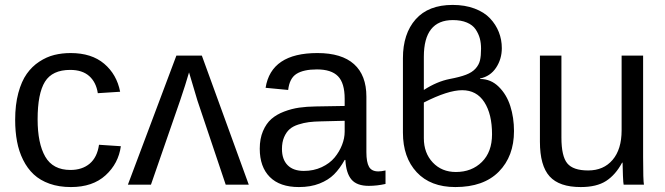

<svg xmlns="http://www.w3.org/2000/svg" viewBox="-20 -755 2718 785"><path d="M133.8 -267.1Q133.8 -168.9 165 -114.5Q196.3 -60.1 268.1 -60.1Q315.9 -60.1 346.7 -85.9Q377.4 -111.8 384.8 -163.1L474.1 -157.2Q464.4 -86.4 411.6 -38.3Q358.9 9.8 270 9.8Q221.2 9.8 182.6 -3.9Q144 -17.6 117.9 -42Q91.8 -66.4 74.5 -101.3Q57.1 -136.2 49.6 -176.8Q42 -217.3 42 -265.1Q42 -326.7 54.9 -374.8Q67.9 -422.9 89.4 -453.1Q110.8 -483.4 140.6 -502.9Q170.4 -522.5 201.9 -530.3Q233.4 -538.1 269 -538.1Q354.5 -538.1 406 -494.4Q457.5 -450.7 471.2 -379.9L379.9 -374Q373 -418.9 344.7 -444.1Q316.4 -469.2 267.1 -469.2Q193.8 -469.2 163.8 -420.9Q133.8 -372.6 133.8 -267.1Z M502.9 0 701.2 -527.8H805.2L997.1 0H902.8L787.1 -344.2Q776.9 -376.5 752.9 -459Q738.3 -408.2 716.8 -345.2L597.2 0Z M1202.1 9.8Q1124 9.8 1083 -31.5Q1042 -72.8 1042 -147Q1042 -188 1055.2 -219Q1068.4 -250 1089.6 -268.6Q1110.8 -287.1 1141.6 -298.8Q1172.4 -310.5 1203.1 -314.9Q1233.9 -319.3 1271 -319.8L1389.2 -321.8V-351.1Q1389.2 -415.5 1361.8 -443.4Q1334.5 -471.2 1275.9 -471.2Q1221.2 -471.2 1192.4 -453.1Q1163.6 -435.1 1158.2 -387.2L1065.9 -396Q1088.4 -538.1 1277.8 -538.1Q1377 -538.1 1427.5 -492.7Q1478 -447.3 1478 -359.9V-132.8Q1478 -91.8 1488.8 -73Q1499.5 -54.2 1526.9 -54.2Q1538.6 -54.2 1556.2 -58.1V-2.9Q1521 4.9 1487.8 4.9Q1439 4.9 1417 -21Q1395 -46.9 1392.1 -101.1H1389.2Q1369.1 -65.4 1345.9 -42.2Q1322.8 -19 1286.4 -4.6Q1250 9.8 1202.1 9.8ZM1222.2 -56.2Q1262.2 -56.2 1295.2 -71.5Q1328.1 -86.9 1347.9 -110.8Q1367.7 -134.8 1378.4 -162.4Q1389.2 -189.9 1389.2 -216.8V-261.2L1293 -258.8Q1264.2 -258.3 1242.9 -255.6Q1221.7 -252.9 1199.7 -245.8Q1177.7 -238.8 1164.1 -226.8Q1150.4 -214.8 1141.6 -194.3Q1132.8 -173.8 1132.8 -146Q1132.8 -103 1156 -79.6Q1179.2 -56.2 1222.2 -56.2Z M1942.9 -434.1V-432.1Q1986.8 -432.1 2019 -400.4Q2051.3 -368.7 2066.4 -321.3Q2081.5 -273.9 2081.5 -219.2Q2081.5 -116.2 2019.5 -53.2Q1957.5 9.8 1841.8 9.8Q1740.2 9.8 1683.8 -50.8Q1627.4 -111.3 1627.4 -212.9V-517.1Q1627.4 -617.2 1679.4 -676Q1731.4 -734.9 1830.6 -734.9Q1880.9 -734.9 1920.4 -720Q1960 -705.1 1983.6 -679.9Q2007.3 -654.8 2019.5 -623.8Q2031.7 -592.8 2031.7 -558.1Q2031.7 -513.7 2008.3 -478.3Q1984.9 -442.9 1942.9 -434.1ZM1712.9 -335.9V-189.9Q1712.9 -129.4 1749.5 -90.6Q1786.1 -51.8 1843.8 -51.8Q1908.7 -51.8 1950.2 -92.8Q1991.7 -133.8 1991.7 -206.1Q1991.7 -288.6 1960.2 -337.4Q1928.7 -386.2 1869.6 -386.2Q1811.5 -386.2 1712.9 -335.9ZM1712.9 -522.9V-387.2Q1766.6 -421.9 1818.8 -432.1Q1860.4 -439.9 1885.3 -449.5Q1910.2 -459 1924.1 -474.4Q1938 -489.7 1942.4 -508.1Q1946.8 -526.4 1946.8 -556.2Q1946.8 -579.1 1941.7 -598.1Q1936.5 -617.2 1924.6 -635Q1912.6 -652.8 1888.9 -662.8Q1865.2 -672.9 1831.5 -672.9Q1712.9 -672.9 1712.9 -522.9Z M2187.5 -527.8H2275.4V-192.9Q2275.4 -116.2 2299.3 -87.2Q2323.2 -58.1 2384.8 -58.1Q2447.8 -58.1 2484.6 -101.3Q2521.5 -144.5 2521.5 -222.2V-527.8H2609.4V-112.8Q2609.4 -15.6 2612.8 0H2529.8Q2528.3 -4.4 2526.9 -36.9Q2525.4 -69.3 2525.4 -89.8H2523.4Q2496.6 -40 2458 -15.1Q2419.4 9.8 2354.5 9.8Q2266.6 9.8 2227.1 -33.9Q2187.5 -77.6 2187.5 -175.8Z"/></svg>

Font: Libra Sans Modern
Style: Regular
Weight: 400
Foundry: Stefan Peev, Context Ltd
Version: Version 1.000